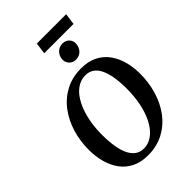

<svg xmlns="http://www.w3.org/2000/svg" viewBox="-314 -1214 1344 1344"><g transform="rotate(-45 358.0 -542.0)"><path d="M322 10Q253.5 10 203.2 -15Q153 -40 120.5 -83.8Q88 -127.5 72 -185Q56 -242.5 55.5 -307Q55 -395.5 79 -475.5Q103 -555.5 149.8 -618Q196.5 -680.5 264.8 -716.8Q333 -753 421 -753Q490 -753 540.2 -728Q590.5 -703 622.8 -659Q655 -615 670.8 -558.5Q686.5 -502 687 -439Q688 -350.5 664.2 -269.5Q640.5 -188.5 593.8 -125.8Q547 -63 478.8 -26.5Q410.5 10 322 10ZM334.5 -44.5Q374.5 -44.5 408 -64.8Q441.5 -85 467.5 -121Q493.5 -157 511.5 -205.5Q529.5 -254 538.2 -311.2Q547 -368.5 547 -431Q546.5 -494 538 -543.5Q529.5 -593 512.8 -627.2Q496 -661.5 470 -679.5Q444 -697.5 408 -697.5Q368 -697.5 334.2 -677.5Q300.5 -657.5 274.8 -621.8Q249 -586 231 -537.8Q213 -489.5 204 -432.8Q195 -376 195.5 -315Q196 -250.5 204.5 -200.5Q213 -150.5 230.2 -115.8Q247.5 -81 273.5 -62.8Q299.5 -44.5 334.5 -44.5ZM437 -820.5Q419.5 -820.5 404.2 -829.8Q389 -839 380.2 -854.2Q371.5 -869.5 372 -888Q373.5 -922.5 395.8 -945.2Q418 -968 451.5 -968Q481 -968 500 -949.2Q519 -930.5 518.5 -904Q518 -868 496 -844.2Q474 -820.5 437 -820.5ZM324.5 -1094.5H615L603.5 -1010H313.5Z"/></g></svg>

Font: Merriweather 20pt SemiBold
Style: Italic
Weight: 600
Italic angle: -7.8°
Version: Version 2.101